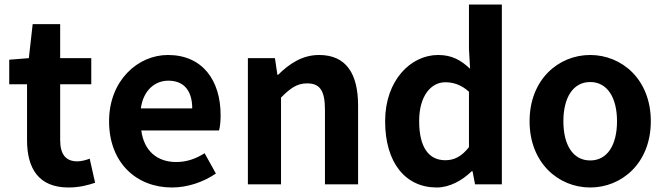

<svg xmlns="http://www.w3.org/2000/svg" viewBox="-20 -818 2952 852"><path d="M284 14C333 14 372 3 402 -7L378 -114C363 -108 341 -102 323 -102C273 -102 247 -132 247 -196V-444H385V-560H247V-711H125L108 -560L21 -553V-444H100V-196C100 -71 151 14 284 14Z M743 14C812 14 883 -10 938 -48L888 -138C848 -113 808 -99 762 -99C679 -99 619 -147 607 -239H952C956 -252 959 -279 959 -307C959 -461 879 -574 725 -574C592 -574 464 -461 464 -280C464 -95 586 14 743 14ZM605 -337C616 -418 668 -460 727 -460C799 -460 833 -412 833 -337Z M1080 0H1227V-385C1268 -426 1297 -448 1343 -448C1398 -448 1422 -418 1422 -331V0H1569V-349C1569 -490 1517 -574 1396 -574C1320 -574 1263 -534 1214 -486H1211L1200 -560H1080Z M1918 14C1976 14 2032 -18 2073 -58H2077L2088 0H2207V-798H2061V-601L2066 -513C2026 -550 1987 -574 1924 -574C1803 -574 1689 -462 1689 -280C1689 -96 1779 14 1918 14ZM1956 -107C1882 -107 1840 -165 1840 -281C1840 -393 1893 -453 1956 -453C1991 -453 2027 -442 2061 -411V-165C2028 -123 1995 -107 1956 -107Z M2599 14C2739 14 2868 -94 2868 -280C2868 -466 2739 -574 2599 -574C2459 -574 2330 -466 2330 -280C2330 -94 2459 14 2599 14ZM2599 -106C2523 -106 2480 -174 2480 -280C2480 -385 2523 -454 2599 -454C2675 -454 2718 -385 2718 -280C2718 -174 2675 -106 2599 -106Z"/></svg>

Font: DAIFUKU Sans JP
Style: Bold
Weight: 700
Designer: Original font ‘Source Han Sans JP’ : Ryoko NISHIZUKA  (kana, bopomofo & ideographs); Paul D. Hunt (Latin, Greek & Cyrill
Foundry: Daifuku
Version: Version 1.001